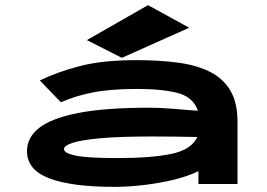

<svg xmlns="http://www.w3.org/2000/svg" viewBox="-20 -716 1040 747"><path d="M425 11Q259 11 172 -22Q85 -55 85 -128Q85 -181 132.5 -218.5Q180 -256 285 -276.5Q390 -297 561 -297Q601 -297 650 -293Q699 -289 750 -285Q732 -338 672 -354Q612 -370 512 -370Q409 -370 339.5 -356Q270 -342 217 -318L135 -403Q200 -435 289 -458.5Q378 -482 512 -482Q599 -482 671 -472.5Q743 -463 795 -437.5Q847 -412 875.5 -365Q904 -318 904 -243V0H752V-50Q711 -30 655 -16.5Q599 -3 538.5 4Q478 11 425 11ZM229 -136Q229 -120 274.5 -110.5Q320 -101 438 -101Q567 -101 645.5 -117Q724 -133 748 -183Q703 -184 657 -184.5Q611 -185 573 -185Q444 -185 369 -178Q294 -171 261.5 -160Q229 -149 229 -136ZM454 -491 318 -560 556 -696 716 -608Z"/></svg>

Font: Inconsolata UltraExpanded Black
Style: Regular
Weight: 900
Width: 9
Monospace: yes
Designer: Raph Levien, Cyreal, Brenton Simpson
Foundry: Raph Levien, Cyreal, Google
Version: Version 3.001; ttfautohint (v1.8.2.53-6de2)